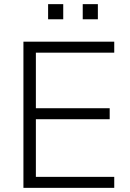

<svg xmlns="http://www.w3.org/2000/svg" viewBox="-20 -906 625 926"><path d="M93 0V-705H531V-652H153V-384H509V-331H153V-53H531V0ZM379 -813V-886H452V-813ZM212 -813V-886H285V-813Z"/></svg>

Font: Mulish Light
Style: Regular
Weight: 300
Designer: Vernon Adams
Foundry: Vernon Adams
Version: Version 3.603; ttfautohint (v1.8.3)